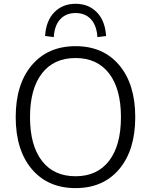

<svg xmlns="http://www.w3.org/2000/svg" viewBox="-20 -967 784 996"><path d="M598.6 -89.8Q515.6 8.8 372.1 8.8Q228.5 8.8 145 -89.8Q61.5 -188.5 61.5 -359.4Q61.5 -530.3 145 -628.9Q228.5 -727.5 372.1 -727.5Q515.6 -727.5 598.6 -628.9Q681.6 -530.3 681.6 -359.4Q681.6 -188.5 598.6 -89.8ZM372.1 -52.7Q484.4 -52.7 545.9 -132.8Q607.4 -212.9 607.4 -359.4Q607.4 -505.9 545.9 -585.9Q484.4 -666 372.1 -666Q258.8 -666 197.3 -585.9Q135.7 -505.9 135.7 -359.4Q135.7 -212.9 197.3 -132.8Q258.8 -52.7 372.1 -52.7ZM213.9 -780.3Q218.8 -859.4 261.7 -903.3Q304.7 -947.3 372.1 -947.3Q439.5 -947.3 482.4 -903.3Q525.4 -859.4 530.3 -780.3L485.4 -774.4Q481.4 -835 451.7 -867.2Q421.9 -899.4 372.1 -899.4Q322.3 -899.4 292.5 -867.2Q262.7 -835 258.8 -774.4Z"/></svg>

Font: Min Sans Light
Style: Regular
Weight: 300
Designer: Jinseong-Kim, NotoSansCJK, Nunito
Foundry: Jinseong-Kim
Version: Version 1.400;Glyphs 3.1.2 (3151)